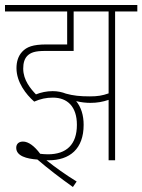

<svg xmlns="http://www.w3.org/2000/svg" viewBox="-20 -642 570 769"><path d="M192 -251C250 -251 288 -215 288 -142C288 -63 246 -24 172 -24C161 -24 151 -25 141 -26C118 -57 94 -75 72 -75C57 -75 45 -67 45 -50C45 -17 87 -6 130 -3C173 34 220 70 272 107L287 85C243 58 201 28 166 0C169 0 171 0 174 0C260 0 315 -46 315 -142C315 -180 305 -213 285 -237C305 -232 325 -230 342 -230C369 -230 391 -234 415 -242V0H441V-596H530V-622H0V-596H249V-464H167C111 -464 87 -454 69 -435C53 -418 46 -395 46 -369C46 -313 84 -264 117 -235C142 -246 165 -251 192 -251ZM340 -256C300 -256 273 -259 244 -267C229 -273 211 -277 191 -277C167 -277 144 -272 124 -264C103 -286 73 -321 73 -367C73 -390 78 -406 89 -418C103 -432 121 -438 161 -438H275V-596H415V-268C390 -259 370 -256 340 -256Z"/></svg>

Font: Noto Sans Devanagari UI ExtraCondensed Thin
Style: Regular
Weight: 100
Width: 2
Designer: Jelle Bosma - Monotype Design Team
Foundry: Monotype Imaging Inc.
Version: Version 2.004